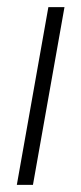

<svg xmlns="http://www.w3.org/2000/svg" viewBox="-20 -516 227 536"><path d="M27 0 115 -496H160L72 0Z"/></svg>

Font: DM Sans 24pt ExtraLight
Style: Italic
Weight: 250
Italic angle: -10°
Designer: Colophon Foundry, Jonny Pinhorn
Foundry: Colophon Foundry
Version: Version 4.004;gftools[0.9.30]